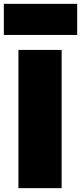

<svg xmlns="http://www.w3.org/2000/svg" viewBox="-45 -965 422 1000"><path d="M276 -705H51V15H276ZM357 -945H-25V-783H357Z"/></svg>

Font: Repo ExtraBlack
Style: Regular
Weight: 400
Designer: Stefan Peev
Foundry: Context Ltd
Version: Version 001.502